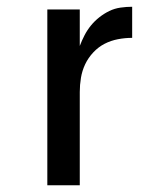

<svg xmlns="http://www.w3.org/2000/svg" viewBox="-20 -548 490 568"><path d="M120 0V-520H216V-412Q222 -428 230 -443.5Q238 -459 249 -472.5Q260 -486 274 -497Q288 -508 303.5 -515.5Q319 -523 336.5 -525.5Q354 -528 371 -528V-436Q350 -436 329 -432Q308 -428 289.5 -418.5Q271 -409 256 -393Q241 -377 232 -358Q223 -339 219.5 -318Q216 -297 216 -276V0Z"/></svg>

Font: Iosevka Aile Medium
Style: Regular
Weight: 500
Designer: Belleve Invis
Foundry: Belleve Invis
Version: Version 27.3.5; ttfautohint (v1.8.4)